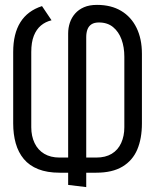

<svg xmlns="http://www.w3.org/2000/svg" viewBox="-20 -731 636 786"><path d="M191 -648 152 -706Q93 -687 63.5 -640Q34 -593 34 -518V-226Q34 -181 44.5 -144Q55 -107 77.5 -80Q100 -53 136.5 -38.5Q173 -24 224 -24H259V26L333 35V-24H374Q440 -24 481.5 -49Q523 -74 542 -119Q561 -164 561 -226V-511Q561 -572 539 -617Q517 -662 476 -686.5Q435 -711 377 -711Q346 -711 324 -701.5Q302 -692 287.5 -675.5Q273 -659 266 -638Q259 -617 259 -594V-86H224Q187 -86 161 -101.5Q135 -117 121.5 -145.5Q108 -174 108 -210V-518Q108 -558 118.5 -584.5Q129 -611 147.5 -626.5Q166 -642 191 -648ZM374 -86H333V-579Q333 -597 338 -610.5Q343 -624 354.5 -631.5Q366 -639 385 -639Q420 -639 443 -620Q466 -601 477.5 -569.5Q489 -538 489 -499V-210Q489 -174 476 -145.5Q463 -117 437.5 -101.5Q412 -86 374 -86Z"/></svg>

Font: Advent Pro Medium
Style: Regular
Weight: 500
Designer: VivaRado, Andreas Kalpakidis
Foundry: VivaRado, Andreas Kalpakidis
Version: Version 3.000